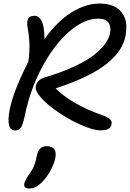

<svg xmlns="http://www.w3.org/2000/svg" viewBox="-20 -777 739 1093"><path d="M66.9 -34.2Q11.2 -34.2 36.1 -157.2Q57.6 -262.2 141.1 -424.8Q148.4 -471.2 147.9 -516.8Q147.5 -562.5 137.2 -620.1Q131.3 -655.3 140.4 -671.1Q149.4 -687 176.8 -687Q202.6 -687 218 -654.8Q233.4 -622.6 232.9 -554.2Q306.2 -656.2 387.2 -706.5Q468.3 -756.8 546.9 -756.8Q585.4 -756.8 615 -746.6Q644.5 -736.3 661.6 -718.8Q678.7 -701.2 689 -677.7Q699.2 -654.3 699.2 -627.9Q699.2 -601.6 694.8 -573.2Q686.5 -531.7 662.8 -494.6Q639.2 -457.5 594.2 -419.4Q549.3 -381.3 474.6 -344.5Q399.9 -307.6 296.9 -273.9Q336.4 -232.4 406.2 -191.7Q476.1 -150.9 563 -121.1Q595.7 -109.4 606.9 -97.7Q618.2 -85.9 615.2 -70.8Q610.8 -50.3 596.2 -42.7Q581.5 -35.2 549.8 -35.2Q510.3 -35.2 436.5 -67.9Q362.8 -100.6 290 -153.3Q217.3 -206.1 189.9 -253.9Q176.3 -276.9 188.5 -301.5Q200.7 -326.2 233.9 -335.9Q330.1 -364.7 402.1 -398.2Q474.1 -431.6 515.6 -464.6Q557.1 -497.6 578.6 -527.6Q600.1 -557.6 606 -586.9Q613.8 -624 597.9 -647.5Q582 -670.9 540 -670.9Q458 -670.9 371.8 -595.2Q285.6 -519.5 217.8 -390.9Q149.9 -262.2 120.1 -113.8Q109.9 -65.4 98.4 -49.8Q86.9 -34.2 66.9 -34.2ZM147 295.9Q129.9 295.9 122.8 288.8Q115.7 281.7 118.2 268.1Q122.6 248.5 147.9 212.9Q166.5 186.5 175.3 163.3Q184.1 140.1 189.9 108.9Q200.2 55.2 245.1 55.2Q307.6 55.2 294.9 123Q288.1 156.2 266.6 195.6Q245.1 234.9 214.8 264.2Q183.1 295.9 147 295.9Z"/></svg>

Font: Shantell Sans Bouncy
Style: Italic
Weight: 400
Italic angle: -11.31°
Designer: Stephen Nixon, Anya Danilova, Shantell Martin
Foundry: Arrow Type
Version: Version 1.006;[9816181b4]